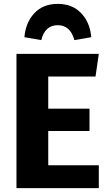

<svg xmlns="http://www.w3.org/2000/svg" viewBox="-20 -971 566 991"><path d="M451 -779 364 -764Q343 -841 278 -841Q212 -841 193 -764L106 -779Q112 -854 157 -902.5Q202 -951 278 -951Q354 -951 399.5 -902.5Q445 -854 451 -779ZM490 -693 473 -576H229V-410H442V-295H229V-118H490V0H65V-693Z"/></svg>

Font: FiraGO
Style: Bold
Weight: 700
Designer: bBox Type
Foundry: bBox Type GmbH
Version: Version 1.001;PS 001.001;hotconv 1.0.88;makeotf.lib2.5.64775